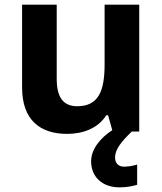

<svg xmlns="http://www.w3.org/2000/svg" viewBox="-20 -566 697 826"><path d="M475 111C475 77 502 43 547 0H579V-546H430V-289C430 -173 403 -109 312 -109C251 -109 224 -149 224 -227V-546H75V-190C75 -50 152 10 269 10C337 10 402 -14 437 -70H445L463 -6C411 28 372 76 372 128C372 194 419 240 494 240C526 240 549 235 570 229V142C557 146 535 151 514 151C491 151 475 138 475 111Z"/></svg>

Font: Noto Sans Lisu
Style: Bold
Weight: 700
Designer: Monotype Design Team. David Williams.
Foundry: Monotype Imaging Inc.
Version: Version 2.102